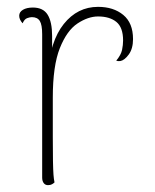

<svg xmlns="http://www.w3.org/2000/svg" viewBox="-20 -532 453 560"><path d="M120 8Q112 8 107.5 2Q103 -4 103 -14V-432Q103 -460 96 -471Q89 -482 73 -482Q67 -482 59 -479Q51 -476 46 -464Q36 -475 36 -486Q36 -497 47 -503.5Q58 -510 76 -510Q106 -510 119 -489Q132 -468 132 -427V-327L120 -319Q126 -412 166 -462Q206 -512 266 -512Q311 -512 339.5 -488.5Q368 -465 368 -418Q368 -390 355.5 -373Q343 -356 331 -354Q324 -353 319 -355Q333 -372 336 -386.5Q339 -401 339 -414Q339 -452 319.5 -468Q300 -484 266 -484Q237 -484 206 -463.5Q175 -443 154.5 -391.5Q134 -340 134 -247Q134 -177 134 -132.5Q134 -88 134.5 -62Q135 -36 136 -22.5Q137 -9 139 0Q136 3 131.5 5.5Q127 8 120 8Z"/></svg>

Font: Arima Thin
Style: Regular
Weight: 100
Designer: Joana Correia and Natanael Gama
Foundry: NDISCOVER
Version: Version 1.101;gftools[0.9.23]